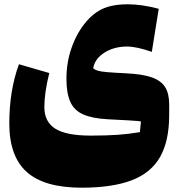

<svg xmlns="http://www.w3.org/2000/svg" viewBox="-20 -602 828 896"><path d="M688.5 -359.9Q617.2 -384.8 573.2 -384.8Q511.7 -384.8 466.8 -356Q421.9 -327.1 415 -283.7Q421.4 -276.9 434.8 -272.5Q448.2 -268.1 479.5 -265.4Q510.7 -262.7 569.3 -259.8Q644.5 -256.3 688.2 -241Q731.9 -225.6 750.7 -195.3Q769.5 -165 769.5 -115.7V-64.9Q769.5 55.7 727.1 130.4Q684.6 205.1 594.2 239.5Q503.9 273.9 360.8 273.9Q187.5 273.9 105.5 201.2Q23.4 128.4 23.4 -25.9Q23.4 -179.7 68.4 -302.2L210 -261.2Q187 -169.4 187 -102.5Q187 -33.2 238.5 -1.2Q290 30.8 402.8 30.8Q477.1 30.8 529.1 27.1Q581.1 23.4 632.8 14.6L637.7 -35.2Q631.3 -36.6 618.9 -37.6Q606.4 -38.6 575.7 -40.5Q544.9 -42.5 483.4 -45.4Q410.6 -49.3 368.2 -68.1Q325.7 -86.9 307.9 -127.2Q290 -167.5 290 -234.9Q290 -312.5 315.2 -382.3Q340.3 -452.1 383.5 -502.2Q426.8 -552.2 480.5 -569.3Q520 -582 576.2 -582Q642.1 -582 720.7 -561Z"/></svg>

Font: Pinar-DS3-FD Black
Style: Regular
Weight: 900
Designer: Amin Abedi
Version: Version 3.000